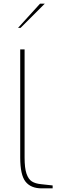

<svg xmlns="http://www.w3.org/2000/svg" viewBox="-20 -1034 318 1054"><path d="M91 -169V-763H115V-169Q115 -111 125.5 -80.5Q136 -50 155 -38Q174 -26 205 -23L269 -16V0H209Q149 0 120 -37Q91 -74 91 -169ZM200 -1014H226L93 -881H79Z"/></svg>

Font: Exo Thin
Style: Regular
Weight: 250
Designer: Natanael Gama
Foundry: Natanael Gama
Version: Version 1.500; ttfautohint (v1.6)